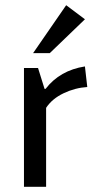

<svg xmlns="http://www.w3.org/2000/svg" viewBox="-20 -717 355 737"><path d="M72 -456H126L151 -376H155Q210 -447 306 -462L315 -383Q268 -380 224 -359Q180 -338 157 -303V0H72ZM171 -513H107L234 -697L306 -643Z"/></svg>

Font: Average Sans
Style: Regular
Weight: 400
Designer: Eduardo Rodriguez Tunni
Foundry: Eduardo Rodriguez Tunni
Version: Version 1.001